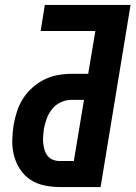

<svg xmlns="http://www.w3.org/2000/svg" viewBox="-20 -755 547 775"><path d="M386 0H222Q190 0 159 -6.5Q128 -13 103 -29.5Q78 -46 61.5 -71Q45 -96 37 -125.5Q29 -155 29.5 -187Q30 -219 35 -251Q40 -278 48.5 -305Q57 -332 73 -357Q89 -382 111.5 -402Q134 -422 160 -434.5Q186 -447 213.5 -452Q241 -457 268 -457H336L365 -630H144L161 -735H507ZM278 -105 319 -352H269Q247 -352 226 -342.5Q205 -333 190.5 -315Q176 -297 168.5 -276Q161 -255 157 -234Q155 -219 154 -204.5Q153 -190 154.5 -176Q156 -162 160 -149Q164 -136 172.5 -125.5Q181 -115 194 -110Q207 -105 221 -105Z"/></svg>

Font: Iosevka Term Curly Extrabold
Style: Italic
Weight: 800
Italic angle: -9°
Designer: Belleve Invis
Foundry: Belleve Invis
Version: Version 32.3.0